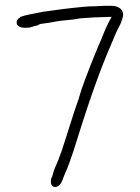

<svg xmlns="http://www.w3.org/2000/svg" viewBox="-20 -688 555 762"><path d="M46 -598C46 -583 65 -576 86 -578C96 -578 106 -580 114 -584L129 -587C131 -589 137 -592 141 -593C163 -596 192 -600 216 -605C242 -608 275 -610 297 -615C316 -617 335 -617 354 -619H355C366 -619 376 -620 387 -620C396 -620 406 -621 415 -621H423C407 -594 395 -565 382 -532C367 -499 355 -467 342 -436C326 -393 306 -346 293 -299V-298C268 -229 250 -164 226 -93C225 -89 223 -83 221 -79C208 -40 199 -28 192 -5L186 16H185C182 21 182 27 182 34C182 46 189 54 198 54C224 54 228 22 239 -2C250 -24 261 -58 272 -90C319 -241 367 -390 428 -528C439 -556 449 -576 456 -589C460 -596 462 -602 464 -609V-610C479 -643 456 -665 423 -665H398C389 -665 383 -664 373 -664C364 -663 356 -663 347 -663C336 -663 324 -662 312 -661C258 -656 202 -649 149 -641C114 -633 89 -631 61 -621L58 -617H57C51 -614 46 -606 46 -598ZM226 -97V-98ZM347 -668Z"/></svg>

Font: Scribbler
Style: Lt
Weight: 300
Designer: Mew Too
Foundry: Cannot Into Space Fonts
Version: Version 1.001